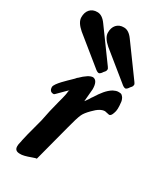

<svg xmlns="http://www.w3.org/2000/svg" viewBox="-191 -797 762 901"><g transform="rotate(30 189.5 -347.0)"><path d="M71 -290H74C77 -291 79 -293 82 -296L122 -336C126 -338 127 -340 130 -342L126 -334C127 -329 123 -307 112 -268C102 -230 93 -192 86 -154C65 -77 55 -36 54 -29C53 -16 48 -9 48 7C48 24 57 32 76 32C89 33 108 28 135 18L150 13L157 12L209 -186C219 -225 227 -252 234 -267C239 -278 249 -291 265 -307C287 -330 306 -341 323 -341L347 -336H348C354 -336 360 -343 364 -356C370 -370 370 -389 367 -414V-415C367 -422 361 -438 356 -442C349 -450 347 -451 331 -451C324 -451 315 -448 305 -443C280 -428 261 -403 241 -371C237 -365 233 -361 230 -354C226 -347 219 -339 215 -333L221 -401C221 -432 212 -449 195 -451C180 -451 159 -438 133 -412H132C128 -407 122 -400 112 -391C102 -381 50 -334 50 -315C50 -300 57 -290 71 -290ZM235 -515C236 -518 234 -523 230 -528L109 -694C94 -715 78 -726 60 -726C26 -727 5 -702 6 -667C6 -649 18 -630 41 -610C126 -541 173 -503 184 -494C194 -485 202 -481 207 -481C214 -481 222 -492 224 -496C228 -501 235 -506 235 -515ZM379 -515C380 -518 378 -523 374 -528L253 -694C238 -715 222 -726 204 -726C170 -727 149 -702 150 -667C150 -649 162 -630 185 -610C270 -541 317 -503 328 -494C338 -485 346 -481 351 -481C358 -481 366 -492 368 -496C372 -501 379 -506 379 -515Z"/></g></svg>

Font: fbb
Style: Bold Italic
Weight: 700
Italic angle: -12°
Designer: David J. Perry, Michael Sharpe
Version: Version 0.991